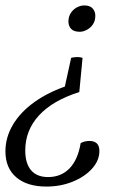

<svg xmlns="http://www.w3.org/2000/svg" viewBox="-49 -504 442 707"><path d="M235 -294Q246 -294 255 -291L243 -165Q145 -134 94.5 -79Q44 -24 44 50Q44 98 65.5 123Q87 148 128 148Q176 148 207 116Q238 84 248 23Q255 19 263.5 17Q272 15 280 15Q298 15 307.5 24Q317 33 317 52Q317 87 290 117Q263 147 218.5 165Q174 183 122 183Q51 183 11 149Q-29 115 -29 53Q-29 2 -1.5 -44.5Q26 -91 77.5 -128Q129 -165 201 -189L188 -177L213 -291Q217 -292 223 -293Q229 -294 235 -294ZM261 -484Q282 -484 292 -473Q302 -462 302 -446Q302 -427 293 -414Q284 -401 270.5 -394Q257 -387 245 -387Q223 -387 213 -397.5Q203 -408 203 -425Q203 -443 212 -456.5Q221 -470 234.5 -477Q248 -484 261 -484Z"/></svg>

Font: Petrona
Style: Italic
Weight: 400
Italic angle: -9°
Designer: Ringo R. Seeber
Foundry: Ringo R. Seeber
Version: Version 2.001; ttfautohint (v1.8.3)